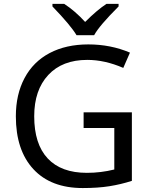

<svg xmlns="http://www.w3.org/2000/svg" viewBox="-20 -951 768 981"><path d="M407.2 -377H653.8V-26.9Q597.2 -8.8 538.6 0.5Q480 9.8 402.8 9.8Q239.7 9.8 150.4 -86.9Q61 -183.6 61 -356.9Q61 -468.8 105.5 -552.2Q149.9 -635.7 233.6 -679.9Q317.4 -724.1 431.2 -724.1Q545.4 -724.1 644 -682.1L609.9 -604Q515.6 -645 425.8 -645Q298.3 -645 226.6 -567.9Q154.8 -490.7 154.8 -356.9Q154.8 -215.3 223.6 -141.6Q292.5 -67.9 423.8 -67.9Q495.6 -67.9 564 -85V-296.9H407.2ZM248 -931.2H308.1Q363.8 -895 415 -838.9Q476.6 -900.4 523.9 -931.2H585.9V-918Q485.8 -817.9 460.9 -771H371.1Q341.8 -820.8 248 -918Z"/></svg>

Font: Noto Sans Southeast Asian
Style: Regular
Weight: 400
Designer: Monotype Design Team
Foundry: Monotype Imaging Inc.
Version: Version 1.06 uh; ttfautohint (v1.4.1)